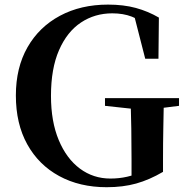

<svg xmlns="http://www.w3.org/2000/svg" viewBox="-20 -779 797 818"><path d="M434.5 18.6Q319.5 18.6 232.1 -29Q144.6 -76.6 96.1 -164.2Q47.6 -251.7 47.6 -372.2Q47.6 -490.8 97.1 -577.5Q146.6 -664.2 235.4 -711.8Q324.2 -759.4 440.4 -759.4Q506.2 -759.4 558.6 -745.2Q610.9 -730.9 656.9 -704.1L655.1 -528.9H598.7L547.6 -728.4L619.8 -701.2V-660.8Q578 -693.9 541.6 -708.1Q505.2 -722.2 458.4 -722.2Q383.8 -722.2 324.7 -682.9Q265.7 -643.6 231.5 -565.3Q197.2 -487 197.2 -370.5Q197.2 -261.1 230.3 -182.1Q263.4 -103 320.5 -60.6Q377.6 -18.3 450.3 -18.3Q487.7 -18.3 521.5 -26Q555.2 -33.8 588.8 -48.4L540.4 -18.2V-100.3Q540.4 -166.6 539.4 -230.3Q538.4 -293.9 536.4 -360.8H678.2Q677.2 -298.5 675.8 -234.1Q674.5 -169.8 674.5 -96.6V-46.8Q616.5 -12.8 560.2 2.9Q503.9 18.6 434.5 18.6ZM427.3 -328.1V-360.8H742.7V-328.1L622.6 -313H566.6Z"/></svg>

Font: Noto Serif SC ExtraLight
Style: Regular
Weight: 200
Designer: Ryoko NISHIZUKA 西塚涼子 (kana & ideographs); Frank Grießhammer (Latin, Greek & Cyrillic); Wenlong ZHANG 张文龙 (bopomofo); San
Foundry: Adobe
Version: Version 2.002-H1;hotconv 1.1.0;makeotfexe 2.6.0